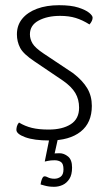

<svg xmlns="http://www.w3.org/2000/svg" viewBox="-20 -530 417 738"><path d="M170 10Q111 10 77 -2.5Q43 -15 43 -31Q43 -37 45 -44.5Q47 -52 53 -59Q76 -45 102.5 -38.5Q129 -32 167 -32Q220 -32 252 -52.5Q284 -73 284 -116Q284 -148 269.5 -172.5Q255 -197 222 -220L114 -293Q70 -322 57.5 -346Q45 -370 45 -398Q45 -433 65.5 -458Q86 -483 122.5 -496.5Q159 -510 207 -510Q253 -510 281 -501Q309 -492 322.5 -481Q336 -470 336 -462Q336 -450 324 -436Q297 -453 271 -461Q245 -469 211 -469Q162 -469 128.5 -451Q95 -433 95 -398Q95 -380 105 -363Q115 -346 148 -324L262 -248Q298 -220 315.5 -190.5Q333 -161 333 -123Q333 -58 290 -24Q247 10 170 10ZM188 188Q168 188 152 183.5Q136 179 136 179Q136 179 137 173Q138 167 140.5 160Q143 153 146 150Q151 145 162.5 151Q174 157 189 157Q203 157 213.5 149Q224 141 224 121Q224 99 214 92.5Q204 86 190 86Q175 86 163.5 88.5Q152 91 152 91L171 -3H204L190 60Q190 60 193.5 59.5Q197 59 209 59Q226 59 241.5 71.5Q257 84 257 114Q257 142 246.5 158Q236 174 220.5 181Q205 188 188 188Z"/></svg>

Font: Yanone Kaffeesatz Light
Style: Regular
Weight: 300
Designer: Yanone (Cyrillic: Daniel Pouzeot, Huerta Tipografica, and Cyreal)
Foundry: Yanone
Version: Version 2.003